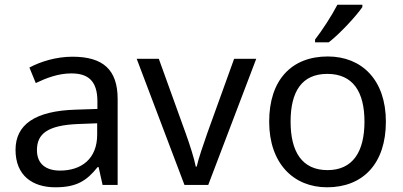

<svg xmlns="http://www.w3.org/2000/svg" viewBox="-20 -786 1714 816"><path d="M288 -545C218 -545 152 -524 105 -499L132 -433C176 -454 227 -474 283 -474C353 -474 394 -444 394 -355V-323L303 -320C128 -315 46 -256 46 -149C46 -40 118 10 215 10C305 10 348 -17 395 -76H399L416 0H480V-365C480 -490 418 -545 288 -545ZM314 -259 393 -262V-214C393 -110 325 -61 235 -61C177 -61 137 -88 137 -148C137 -216 180 -254 314 -259Z M764 0H865L1069 -536H975L861 -220C846 -177 823 -111 816 -78H812C806 -111 785 -176 769 -220L655 -536H561Z M1520 -756V-766H1414C1391 -721 1348 -655 1319 -618V-606H1377C1424 -642 1495 -719 1520 -756ZM1620 -269C1620 -446 1518 -546 1373 -546C1219 -546 1124 -446 1124 -269C1124 -91 1228 10 1370 10C1523 10 1620 -91 1620 -269ZM1215 -269C1215 -396 1262 -472 1371 -472C1480 -472 1529 -396 1529 -269C1529 -142 1480 -63 1372 -63C1263 -63 1215 -142 1215 -269Z"/></svg>

Font: Noto Sans Cypriot
Style: Regular
Weight: 400
Designer: Monotype Design Team
Foundry: Monotype Imaging Inc.
Version: Version 2.002